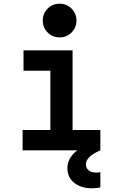

<svg xmlns="http://www.w3.org/2000/svg" viewBox="-20 -812 640 1037"><path d="M102 0H522V-110H372V-540H107V-430H252V-110H102ZM211 -701.1Q211 -663 237.4 -636.5Q263.8 -610 301.9 -610Q340 -610 366.5 -636.4Q393 -662.8 393 -700.9Q393 -739 366.6 -765.5Q340.2 -792 302.1 -792Q264 -792 237.5 -765.6Q211 -739.2 211 -701.1ZM522 200V117Q517 119 510.5 119.5Q504 120 498 120Q474 120 459 108Q444 96 444 76Q444 55 462.5 36.5Q481 18 522 0L462 -36Q404 -12 374 21.5Q344 55 344 97Q344 145 380.5 175Q417 205 477 205Q490 205 501.5 203.5Q513 202 522 200Z"/></svg>

Font: CommitMonoV142 ExtLt
Style: Regular
Weight: 200
Monospace: yes
Designer: Eigil Nikolajsen
Foundry: Eigil Nikolajsen
Version: Version 1.142